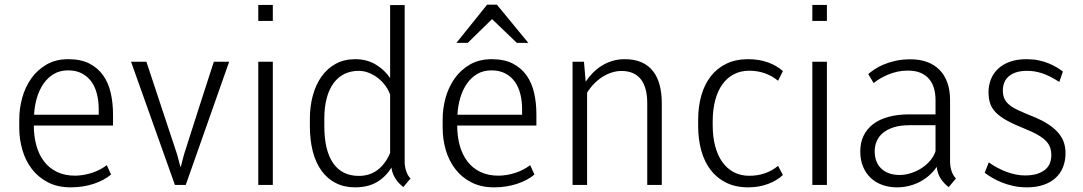

<svg xmlns="http://www.w3.org/2000/svg" viewBox="-20 -782 4581 812"><path d="M267.6 -484.4Q233.4 -484.4 207.5 -469Q181.6 -453.6 163.8 -427.7Q146 -401.9 136 -367.9Q126 -334 124 -296.9H397.5V-320.8Q397.5 -354 390.1 -383.8Q382.8 -413.6 367.2 -435.8Q351.6 -458 326.9 -471.2Q302.2 -484.4 267.6 -484.4ZM279.3 10.3Q223.6 10.3 182.6 -11Q141.6 -32.2 114.7 -67.4Q87.9 -102.5 74.7 -147.7Q61.5 -192.9 61.5 -240.2V-277.8Q61.5 -323.2 74 -368.4Q86.4 -413.6 112.1 -450Q137.7 -486.3 176.8 -509Q215.8 -531.7 269 -531.7Q321.8 -531.7 357.7 -513.4Q393.6 -495.1 416 -463.6Q438.5 -432.1 448.2 -389.4Q458 -346.7 458 -298.3V-251H123Q123 -205.6 133.8 -166.7Q144.5 -127.9 166.3 -99.4Q188 -70.8 221.4 -54.7Q254.9 -38.6 300.3 -39.1Q335.9 -40 370.4 -51.5Q404.8 -63 431.6 -83.5L449.7 -43.9Q420.4 -19 375.7 -4.4Q331.1 10.3 279.3 10.3Z M729.5 -127.4 742.7 -77.6H745.1L757.8 -127.4Q790 -226.6 821 -325Q852.1 -423.3 884.3 -521H949.2L765.6 0H719.7L534.2 -521H599.1Z M1133.8 -693.4H1072.3V-761.2H1133.8ZM1133.8 0H1072.3V-521H1133.8Z M1290.5 -279.8Q1290.5 -333 1303.2 -378.9Q1315.9 -424.8 1340.1 -458.7Q1364.3 -492.7 1399.9 -512.2Q1435.5 -531.7 1481.9 -531.7Q1531.2 -531.7 1568.8 -509.3Q1606.4 -486.8 1629.9 -451.7V-760.7H1691.4V-94.7Q1691.4 -87.9 1692.9 -78.9Q1694.3 -69.8 1697.3 -60.3Q1700.2 -50.8 1704.8 -42.2Q1709.5 -33.7 1716.3 -27.3L1685.5 9.3Q1678.7 3.4 1670.9 -3.9Q1663.1 -11.2 1656 -21.2Q1648.9 -31.2 1643.3 -43.9Q1637.7 -56.6 1635.3 -73.2Q1610.4 -32.7 1572.8 -11.2Q1535.2 10.3 1481.4 10.3Q1436 10.3 1400.6 -7.6Q1365.2 -25.4 1340.6 -58.8Q1315.9 -92.3 1303.2 -140.4Q1290.5 -188.5 1290.5 -249ZM1351.6 -249Q1351.6 -146 1388.9 -92Q1426.3 -38.1 1497.6 -38.1Q1543.5 -38.1 1576.7 -63.2Q1609.9 -88.4 1629.9 -134.8V-381.8Q1623.5 -400.4 1610.6 -418.5Q1597.7 -436.5 1580.1 -450.7Q1562.5 -464.8 1541 -473.6Q1519.5 -482.4 1497.1 -482.4Q1463.9 -482.4 1437 -469.5Q1410.2 -456.5 1391.1 -430.9Q1372.1 -405.3 1361.8 -367.4Q1351.6 -329.6 1351.6 -279.8Z M2058.1 -484.4Q2023.9 -484.4 1998 -469Q1972.2 -453.6 1954.3 -427.7Q1936.5 -401.9 1926.5 -367.9Q1916.5 -334 1914.6 -296.9H2188V-320.8Q2188 -354 2180.7 -383.8Q2173.3 -413.6 2157.7 -435.8Q2142.1 -458 2117.4 -471.2Q2092.8 -484.4 2058.1 -484.4ZM2069.8 10.3Q2014.2 10.3 1973.1 -11Q1932.1 -32.2 1905.3 -67.4Q1878.4 -102.5 1865.2 -147.7Q1852.1 -192.9 1852.1 -240.2V-277.8Q1852.1 -323.2 1864.5 -368.4Q1877 -413.6 1902.6 -450Q1928.2 -486.3 1967.3 -509Q2006.3 -531.7 2059.6 -531.7Q2112.3 -531.7 2148.2 -513.4Q2184.1 -495.1 2206.5 -463.6Q2229 -432.1 2238.8 -389.4Q2248.5 -346.7 2248.5 -298.3V-251H1913.6Q1913.6 -205.6 1924.3 -166.7Q1935.1 -127.9 1956.8 -99.4Q1978.5 -70.8 2012 -54.7Q2045.4 -38.6 2090.8 -39.1Q2126.5 -40 2160.9 -51.5Q2195.3 -63 2222.2 -83.5L2240.2 -43.9Q2210.9 -19 2166.3 -4.4Q2121.6 10.3 2069.8 10.3ZM2214.4 -600.6H2166L2061 -701.2L1958 -600.6H1910.2L2040 -762.2H2081.5Z M2449.7 -521 2457 -436.5Q2470.2 -456.5 2487.3 -473.9Q2504.4 -491.2 2525.1 -504.2Q2545.9 -517.1 2570.1 -524.4Q2594.2 -531.7 2621.6 -531.7Q2664.1 -531.7 2693.8 -518.3Q2723.6 -504.9 2742.4 -480.2Q2761.2 -455.6 2770 -421.6Q2778.8 -387.7 2778.8 -346.7V0H2717.3V-346.2Q2717.3 -377.4 2710.9 -402.6Q2704.6 -427.7 2691.4 -445.3Q2678.2 -462.9 2657.5 -472.4Q2636.7 -481.9 2607.9 -481.9Q2588.9 -481.9 2568.8 -475.8Q2548.8 -469.7 2529.8 -458Q2510.7 -446.3 2493.7 -429.2Q2476.6 -412.1 2462.9 -390.1V0H2401.4V-521Z M3148.4 -38.6Q3184.6 -38.6 3215.3 -49.3Q3246.1 -60.1 3270.5 -80.6L3291 -42Q3266.6 -18.6 3228.5 -4.2Q3190.4 10.3 3144 10.3Q3091.3 10.3 3051.5 -9.3Q3011.7 -28.8 2985.4 -63.2Q2959 -97.7 2945.8 -145.3Q2932.6 -192.9 2932.6 -249V-275.4Q2932.6 -331.1 2946 -378.2Q2959.5 -425.3 2985.8 -459.2Q3012.2 -493.2 3051.8 -512.5Q3091.3 -531.7 3144 -531.7Q3190.4 -531.7 3228 -518.1Q3265.6 -504.4 3291 -481.4L3270.5 -440.4Q3246.1 -460.9 3215.3 -471.9Q3184.6 -482.9 3148.4 -482.9Q3112.3 -482.9 3083.7 -468Q3055.2 -453.1 3035.4 -425.8Q3015.6 -398.4 3005.1 -359.4Q2994.6 -320.3 2994.1 -271.5V-252.9Q2994.1 -203.6 3004.6 -164.1Q3015.1 -124.5 3034.9 -96.7Q3054.7 -68.8 3083.5 -53.7Q3112.3 -38.6 3148.4 -38.6Z M3477.1 -693.4H3415.5V-761.2H3477.1ZM3477.1 0H3415.5V-521H3477.1Z M3785.2 -42Q3808.1 -42 3831.8 -49.6Q3855.5 -57.1 3876.5 -70.3Q3897.5 -83.5 3913.3 -102.1Q3929.2 -120.6 3936.5 -142.6V-252.4H3825.7Q3787.6 -252.4 3760 -243.7Q3732.4 -234.9 3714.4 -220Q3696.3 -205.1 3687.7 -184.8Q3679.2 -164.6 3679.2 -141.6Q3679.2 -119.6 3686 -101.3Q3692.9 -83 3706.3 -69.8Q3719.7 -56.6 3739.5 -49.3Q3759.3 -42 3785.2 -42ZM3992.2 9.3Q3974.6 -3.4 3960 -24.2Q3945.3 -44.9 3941.4 -76.2Q3928.2 -56.6 3910.4 -40.8Q3892.6 -24.9 3870.8 -13.4Q3849.1 -2 3824.5 4.2Q3799.8 10.3 3773.4 10.3Q3739.7 10.3 3711.2 0Q3682.6 -10.3 3662.1 -29.8Q3641.6 -49.3 3629.9 -77.4Q3618.2 -105.5 3618.2 -141.6Q3618.2 -179.2 3632.6 -208.5Q3647 -237.8 3673.6 -257.8Q3700.2 -277.8 3738.8 -288.1Q3777.3 -298.3 3825.7 -298.3H3936.5V-358.9Q3936.5 -385.7 3929.9 -408.7Q3923.3 -431.6 3908.9 -448.5Q3894.5 -465.3 3871.8 -474.6Q3849.1 -483.9 3816.9 -483.4Q3795.4 -483.4 3774.9 -478.8Q3754.4 -474.1 3736.1 -466.6Q3717.8 -459 3702.1 -449.7Q3686.5 -440.4 3674.8 -430.7L3651.9 -468.8Q3661.6 -477.1 3677.5 -488Q3693.4 -499 3715.6 -508.5Q3737.8 -518.1 3766.6 -524.7Q3795.4 -531.2 3831.1 -531.2Q3869.6 -531.2 3900.4 -520Q3931.2 -508.8 3952.9 -487.1Q3974.6 -465.3 3986.3 -433.1Q3998 -400.9 3998 -358.9V-94.7Q3998 -88.9 3999.3 -79.8Q4000.5 -70.8 4003.4 -61.3Q4006.3 -51.8 4011.2 -42.7Q4016.1 -33.7 4022.9 -27.3Z M4426.3 -126Q4426.3 -142.6 4421.6 -157Q4417 -171.4 4404.5 -184.8Q4392.1 -198.2 4369.4 -211.4Q4346.7 -224.6 4311 -238.8Q4267.1 -256.3 4238 -272.5Q4209 -288.6 4191.7 -306.2Q4174.3 -323.7 4167.5 -344.7Q4160.6 -365.7 4160.6 -392.6Q4160.6 -420.4 4170.4 -445.8Q4180.2 -471.2 4200 -490.2Q4219.7 -509.3 4250 -520.5Q4280.3 -531.7 4321.3 -531.7Q4349.1 -531.7 4372.3 -526.9Q4395.5 -522 4414.6 -514.2Q4433.6 -506.3 4448.7 -497.3Q4463.9 -488.3 4475.1 -479.5L4460 -435.5Q4439.5 -448.7 4421.4 -457.8Q4403.3 -466.8 4387 -472.2Q4370.6 -477.5 4355 -480Q4339.4 -482.4 4323.7 -482.4Q4295.4 -482.4 4275.9 -475.6Q4256.3 -468.8 4244.1 -457.3Q4231.9 -445.8 4226.6 -430.9Q4221.2 -416 4221.2 -399.9Q4221.2 -378.9 4228 -364.3Q4234.9 -349.6 4249.8 -337.6Q4264.6 -325.7 4288.8 -314.7Q4313 -303.7 4347.7 -289.6Q4389.2 -272.9 4416 -254.6Q4442.9 -236.3 4458.5 -216.8Q4474.1 -197.3 4480.2 -176.8Q4486.3 -156.2 4486.3 -134.8Q4486.3 -102.5 4475.8 -75.7Q4465.3 -48.8 4444.6 -29.8Q4423.8 -10.7 4393.3 -0.2Q4362.8 10.3 4323.2 10.3Q4292.5 10.3 4265.6 4.4Q4238.8 -1.5 4216.1 -10.7Q4193.4 -20 4175.3 -30.8Q4157.2 -41.5 4144.5 -51.3L4161.6 -95.2Q4197.3 -69.8 4237.8 -54.9Q4278.3 -40 4314.5 -40Q4347.2 -40 4368.7 -47.6Q4390.1 -55.2 4403.1 -67.1Q4416 -79.1 4421.1 -94.5Q4426.3 -109.9 4426.3 -126Z"/></svg>

Font: Ufes Sans Light
Style: Regular
Weight: 200
Designer: Ricardo Esteves & Thais Bronze
Foundry: ProDesignUfes - Ricardo Esteves, Thais Bronze (This is a derivative work, based on Roboto family, by Christian Robertson
Version: Version 2.0